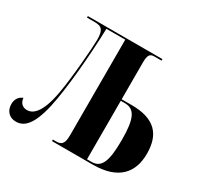

<svg xmlns="http://www.w3.org/2000/svg" viewBox="-154 -897 1120 1086"><g transform="rotate(30 406.0 -353.5)"><path d="M70 7C122 7 167 -30 199 -171C227 -297 247 -528 252 -704H375V-78C375 -18 354 -10 323 -10H303V0H569C738 0 804 -85 804 -206C804 -330 746 -402 591 -402H526V-643C526 -689 536 -704 564 -704H612V-714H125V-704H176C224 -704 238 -685 238 -624C238 -577 222 -367 202 -259C175 -107 126 -81 92 -81C62 -81 43 -101 41 -131C18 -123 -1 -102 -1 -67C-1 -24 26 7 70 7ZM526 -10V-392H552C617 -392 642 -343 642 -205C642 -63 620 -10 555 -10Z"/></g></svg>

Font: Noto Serif Display Condensed Extra
Style: Regular
Weight: 800
Width: 3
Designer: Monotype Design Team
Foundry: Monotype Imaging Inc.
Version: Version 1.900